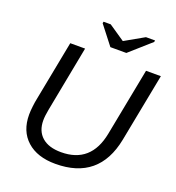

<svg xmlns="http://www.w3.org/2000/svg" viewBox="-155 -997 1037 1131"><g transform="rotate(20 363.5 -432.0)"><path d="M319 10Q205 10 140 -48.5Q75 -107 75 -210Q75 -232 78.5 -262Q82 -292 86 -310L159 -688H252L173 -276Q169 -255 167 -238Q165 -221 165 -207Q165 -140 207 -103Q249 -66 327 -66Q514 -66 552 -264L634 -688H727L644 -259Q591 10 319 10ZM489 -747H389L298 -864L300 -874H345L445 -806H446L566 -874H623L621 -864Z"/></g></svg>

Font: Libra Sans Modern
Style: Italic
Weight: 400
Italic angle: -12°
Foundry: Stefan Peev, Context Ltd
Version: Version 1.000